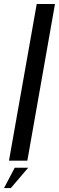

<svg xmlns="http://www.w3.org/2000/svg" viewBox="-80 -805 295 962"><path d="M-35 0 104 -785H195.5L57 0ZM-59.7 137.2 -6.2 35.3H61.4L-25.7 137.2Z"/></svg>

Font: Anybody UltraCondensed Medium
Style: Italic
Weight: 500
Width: 1
Italic angle: -10°
Designer: Tyler Finck
Foundry: Etcetera Type Company
Version: Version 1.010; ttfautohint (v1.8.3) -l 8 -r 50 -G 200 -x 14 